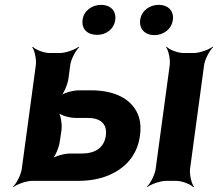

<svg xmlns="http://www.w3.org/2000/svg" viewBox="-20 -747 900 793"><path d="M263 -424 270 -478C273 -502 293 -539 307 -552L305 -554C290 -542 251 -528 227 -528H185C161 -528 126 -542 115 -554L113 -552C123 -539 131 -502 128 -478L70 -50C67 -26 48 11 34 24L35 26C50 14 89 0 113 0H305C341 0 374 -5 404 -14C480 -38 545 -91 558 -186C562 -214 561 -240 554 -263C531 -334 460 -374 356 -374H306C282 -374 241 -363 227 -350L229 -348C244 -360 260 -400 263 -424ZM417 -186C410 -136 371 -113 320 -113H270C246 -113 205 -102 191 -89L193 -87C208 -99 224 -139 227 -163L234 -210C237 -234 231 -274 220 -286L218 -284C228 -271 267 -260 291 -260H341C394 -260 424 -237 417 -186ZM765 -50 823 -478C826 -502 846 -539 860 -552L858 -554C843 -542 804 -528 780 -528H738C714 -528 679 -542 668 -554L666 -552C676 -539 684 -502 681 -478L623 -50C620 -26 601 11 587 24L588 26C603 14 642 0 666 0H708C732 0 767 14 778 26L781 24C771 11 762 -26 765 -50ZM381 -603C419 -603 451 -627 456 -665C461 -702 436 -727 398 -727C360 -727 326 -703 321 -665C316 -626 342 -603 381 -603ZM618 -602C656 -602 689 -627 694 -665C699 -702 674 -727 636 -727C598 -727 564 -703 559 -665C554 -627 579 -602 618 -602Z"/></svg>

Font: Asimov
Style: EdgeIt
Weight: 500
Designer: Google
Version: Version 2.000980: 2014